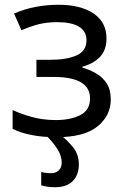

<svg xmlns="http://www.w3.org/2000/svg" viewBox="-20 -566 530 806"><path d="M226 -546Q318 -546 372.5 -509.5Q427 -473 427 -405Q427 -356 400 -327.5Q373 -299 326 -286V-282Q358 -273 385 -257Q412 -241 428.5 -215Q445 -189 445 -148Q445 -81 389.5 -35.5Q334 10 216 10Q158 10 111 0.5Q64 -9 33 -25V-104Q67 -88 113.5 -75Q160 -62 215 -62Q275 -62 316.5 -82.5Q358 -103 358 -153Q358 -243 205 -243H133V-315H191Q260 -315 301.5 -333.5Q343 -352 343 -397Q343 -435 311.5 -454Q280 -473 221 -473Q177 -473 143.5 -464.5Q110 -456 70 -439L39 -509Q123 -546 226 -546ZM239 116Q239 89 221.5 60.5Q204 32 171 0H233Q259 19 285 50Q311 81 311 124Q311 168 285.5 194Q260 220 211 220Q180 220 153 212V156Q170 161 196 161Q214 161 226.5 149.5Q239 138 239 116Z"/></svg>

Font: Noto IKEA Latin
Style: Regular
Weight: 400
Designer: Monotype Design Team
Foundry: Monotype Imaging Inc.
Version: Version 1.0